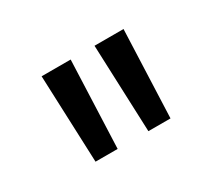

<svg xmlns="http://www.w3.org/2000/svg" viewBox="-62 -840 527 470"><g transform="rotate(-30 201.5 -604.5)"><path d="M95.7 -480.5H158.2L168 -727.5H85.9ZM245.1 -480.5H307.6L317.4 -727.5H235.4Z"/></g></svg>

Font: Raveo Display Display
Style: Regular
Weight: 400
Designer: Jakub Foglar, Rasmus Andersson (Inter)
Foundry: Jakubfoglar.com
Version: Version 1.100;Glyphs 3.2.3 (3260)